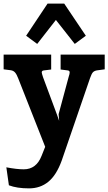

<svg xmlns="http://www.w3.org/2000/svg" viewBox="-31 -788 597 1058"><path d="M546 -487V-406L502 -400Q487 -397 480 -388.5Q473 -380 465 -357L309 97Q280 177 235.5 213.5Q191 250 129 250Q62 250 18 233L4 134Q61 145 100 145Q169 145 198 71L218 21L69 -357Q61 -378 52 -388.5Q43 -399 28 -401L-11 -406V-487H251V-405L211 -400Q199 -399 199 -389Q199 -384 206 -363L283 -156L295 -122L292 -159L347 -363Q353 -381 353 -389Q353 -399 342 -400L303 -405V-487ZM381 -546 277 -678 174 -546 113 -591 231 -768H323L442 -591Z"/></svg>

Font: Enriqueta
Style: Bold
Weight: 700
Designer: Viviana Monsalve, Gustavo Ibarra
Foundry: 72Puntos
Version: Version 2.000